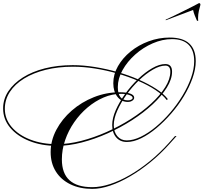

<svg xmlns="http://www.w3.org/2000/svg" viewBox="-182 -1042 1306 1232"><path d="M410 159Q463 159 524.5 139Q586 119 651 81.5Q716 44 779 -7.5Q842 -59 899 -122L941 -169H951L907 -120Q849 -55 784 -2Q719 51 653 89.5Q587 128 525 149Q463 170 410 170Q330 170 269.5 140.5Q209 111 176 58Q143 5 143 -66Q143 -140 179.5 -209Q216 -278 278.5 -332.5Q341 -387 420.5 -418.5Q500 -450 585 -450Q630 -450 654.5 -441Q679 -432 679 -415Q679 -404 667 -396Q655 -388 638 -388Q597 -388 571 -421.5Q545 -455 545 -508Q545 -565 575 -617.5Q605 -670 656 -711.5Q707 -753 772 -777Q837 -801 907 -801Q1074 -801 1074 -649Q1074 -599 1053.5 -541Q1033 -483 998 -425Q963 -367 917.5 -314.5Q872 -262 822.5 -220.5Q773 -179 724 -155Q675 -131 632 -131Q589 -131 563.5 -160.5Q538 -190 538 -240Q538 -284 561 -336Q584 -388 621.5 -440Q659 -492 704.5 -535.5Q750 -579 795.5 -605Q841 -631 879 -631Q922 -631 922 -582Q922 -534 888.5 -480Q855 -426 797.5 -372.5Q740 -319 665.5 -271Q591 -223 508 -186Q425 -149 341.5 -127.5Q258 -106 183 -106Q84 -106 6 -137.5Q-72 -169 -117 -223Q-162 -277 -162 -346Q-162 -406 -128.5 -456.5Q-95 -507 -35 -545Q25 -583 106.5 -603.5Q188 -624 285 -624Q353 -624 427 -612Q501 -600 573 -579.5Q645 -559 708.5 -531Q772 -503 820.5 -471.5Q869 -440 895 -406L888 -400Q863 -433 815.5 -464.5Q768 -496 705 -523Q642 -550 571 -570.5Q500 -591 427 -602.5Q354 -614 286 -614Q191 -614 111 -594Q31 -574 -27.5 -538Q-86 -502 -118.5 -452.5Q-151 -403 -151 -344Q-151 -279 -107.5 -227.5Q-64 -176 12 -146.5Q88 -117 183 -117Q257 -117 339 -138Q421 -159 503 -195.5Q585 -232 658 -278.5Q731 -325 788 -377.5Q845 -430 878 -482.5Q911 -535 911 -582Q911 -621 879 -621Q843 -621 798.5 -595Q754 -569 710 -527Q666 -485 629.5 -434Q593 -383 570.5 -332Q548 -281 548 -239Q548 -195 571 -168Q594 -141 631 -141Q673 -141 721.5 -164.5Q770 -188 818.5 -228.5Q867 -269 911 -320.5Q955 -372 989.5 -429Q1024 -486 1044 -542.5Q1064 -599 1064 -649Q1064 -719 1028 -755Q992 -791 922 -791Q860 -791 798 -764Q736 -737 685.5 -692Q635 -647 604.5 -592.5Q574 -538 574 -483Q574 -398 639 -398Q651 -398 660 -402.5Q669 -407 669 -414Q669 -425 647.5 -432.5Q626 -440 595 -440Q538 -440 483 -416.5Q428 -393 379.5 -352Q331 -311 294 -257.5Q257 -204 236 -143Q215 -82 215 -19Q215 159 410 159ZM882 -912 881 -916Q896 -922 927.5 -937.5Q959 -953 994.5 -970.5Q1030 -988 1058 -1002.5Q1086 -1017 1095 -1022Q1104 -1022 1104 -1011Q1099 -995 1094 -972Q1089 -949 1089 -928Q1089 -924 1089 -919.5Q1089 -915 1090 -910Q1090 -908 1086 -908Q1084 -908 1081 -911Q1074 -928 1067.5 -943.5Q1061 -959 1057 -978Z"/></svg>

Font: Ballet
Style: Regular
Weight: 400
Designer: Maximiliano R. Sproviero
Foundry: Omnibus-Type
Version: Version 1.100